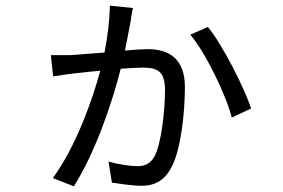

<svg xmlns="http://www.w3.org/2000/svg" viewBox="-20 -610 996 676"><path d="M367 -590C366 -539 359 -481 348 -425C299 -422 252 -417 228 -416C205 -416 182 -416 159 -416L167 -341C222 -350 277 -356 333 -361C306 -260 248 -95 166 17L240 46C317 -75 378 -258 405 -368C436 -370 464 -372 482 -372C533 -372 561 -360 561 -293C561 -217 547 -102 524 -59C508 -31 486 -25 464 -25C439 -25 398 -31 362 -41L374 33C402 37 444 44 479 44C529 44 563 22 586 -26C617 -86 631 -214 631 -304C631 -403 575 -437 500 -437C483 -437 453 -435 420 -432C428 -475 438 -522 441 -542C442 -554 445 -566 448 -582ZM650 -488C704 -424 775 -278 796 -196L864 -228C841 -300 762 -455 712 -515Z"/></svg>

Font: Kinto Sans
Style: Regular
Weight: 400
Designer: Authors: Ryoko NISHIZUKA  (kana & ideographs); Paul D. Hunt (Latin, Greek & Cyrillic); Wenlong ZHANG  (bopomofo); Sandol
Foundry: Adobe Systems Incorporated, ookami Inc.
Version: Version 0.001